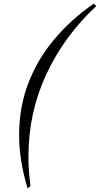

<svg xmlns="http://www.w3.org/2000/svg" viewBox="-20 -842 552 1060"><path d="M132 198Q109 120.5 97.2 46.8Q85.5 -27 85.5 -96.5Q85.5 -248 135.2 -379.8Q185 -511.5 277.5 -622.5Q370 -733.5 497 -821.5L512 -809Q334.5 -644 235.8 -432Q137 -220 137 21.5Q137 61.5 139.8 102.5Q142.5 143.5 148.5 185Z"/></svg>

Font: Libre Caslon Condensed
Style: Italic
Weight: 400
Italic angle: -22.583°
Designer: Pablo Impallari, Rodrigo Fuenzalida, Katja Schimmel, Ertekin Erdin
Foundry: Pablo Impallari, Rodrigo Fuenzalida
Version: Version 2.000;gftools[0.9.33]